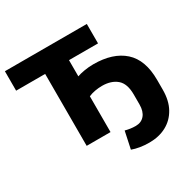

<svg xmlns="http://www.w3.org/2000/svg" viewBox="-191 -898 1286 1283"><g transform="rotate(-30 452.0 -257.0)"><path d="M604 191Q567 191 533.5 185.5Q500 180 473 170L501 38Q519 43 539.5 46Q560 49 581 49Q624 49 649 19.5Q674 -10 674 -63V-140Q674 -224 631.5 -260Q589 -296 518 -296Q492 -296 464 -291Q436 -286 414 -276V0H230V-555H6V-705H638V-555H414V-430Q435 -438 470 -444Q505 -450 541 -450Q691 -450 774.5 -375.5Q858 -301 858 -146V-71Q858 13 825.5 71.5Q793 130 736 160.5Q679 191 604 191Z"/></g></svg>

Font: Nunito Sans Black
Style: Regular
Weight: 900
Designer: Vernon Adams
Foundry: Vernon Adams
Version: Version 3.006; ttfautohint (v1.8.3)